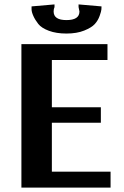

<svg xmlns="http://www.w3.org/2000/svg" viewBox="-20 -850 564 870"><path d="M281 -698Q235 -698 201.5 -710.5Q168 -723 153.5 -741.5Q139 -760 131 -778Q123 -796 123 -808V-821L227 -830V-818Q223 -809 223 -798Q223 -759 281 -759Q340 -759 340 -798L336 -818V-830L440 -821Q440 -816 439.5 -807.5Q439 -799 431.5 -778Q424 -757 409.5 -741Q395 -725 361.5 -711.5Q328 -698 281 -698ZM77 0V-650H467V-578H215V-364H437V-294H215V-72H481V0Z"/></svg>

Font: Arsenal
Style: Bold
Weight: 700
Designer: Andrij Shevchenko
Foundry: Stairsfor
Version: Version 2.001;PS 002.001;hotconv 1.0.88;makeotf.lib2.5.64775